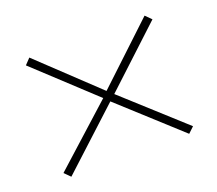

<svg xmlns="http://www.w3.org/2000/svg" viewBox="-78 -641 685 607"><g transform="rotate(-20 264.5 -337.5)"><path d="M47.9 -157.2 247.1 -336.9 52.7 -517.6 71.3 -537.1 264.6 -354.5 459 -537.1 478.5 -517.6 284.2 -336.9 483.4 -156.2 463.9 -137.7 264.6 -319.3 67.4 -137.7Z"/></g></svg>

Font: Gothic A1 Thin
Style: Regular
Weight: 250
Designer: HanYang I&C Co.,Ltd.
Foundry: HanYang I&C Co.,Ltd.
Version: Version 2.50